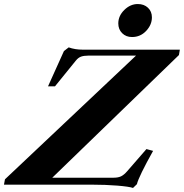

<svg xmlns="http://www.w3.org/2000/svg" viewBox="-83 -907 904 943"><path d="M565.4 -725.1Q536.1 -725.1 517.1 -743.9Q498 -762.7 498 -792Q498 -829.1 527.6 -858.2Q557.1 -887.2 593.8 -887.2Q624.5 -887.2 643.8 -868.9Q663.1 -850.6 663.1 -821.8Q663.1 -785.2 634.8 -755.1Q606.4 -725.1 565.4 -725.1ZM570.3 16.1Q550.8 9.3 492.7 4.6Q434.6 0 371.6 0H-63.5L-58.6 -26.4L585 -633.8H350.1Q329.1 -633.8 315.2 -628.9Q301.3 -624 289.6 -609.4L187 -482.9H152.8L231 -656.2L254.4 -674.3Q285.2 -663.1 323.2 -663.1H800.3L795.9 -636.7L173.8 -34.2H475.1Q497.1 -34.2 511.5 -41Q525.9 -47.9 541.5 -65.9L636.2 -174.8L668.9 -166Q598.1 -39.1 589.4 -2.4Z"/></svg>

Font: Elstob ExtraBold
Style: Italic
Weight: 800
Italic angle: -20°
Designer: Peter S. Baker
Version: Version 1.015